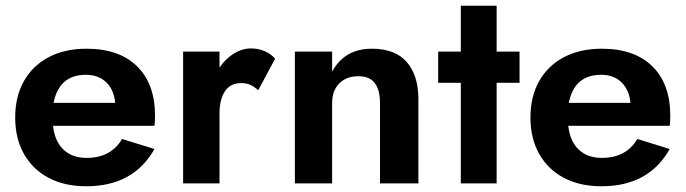

<svg xmlns="http://www.w3.org/2000/svg" viewBox="-20 -640 2393 670"><path d="M281 10Q205 10 149.5 -19.5Q94 -49 63.5 -103Q33 -157 33 -230Q33 -303 63.5 -357Q94 -411 150 -440.5Q206 -470 282 -470Q396 -470 458.5 -408.5Q521 -347 521 -236Q521 -213 519 -201H165Q171 -147 201.5 -118Q232 -89 282 -89Q367 -89 406 -155L519 -120Q446 10 281 10ZM280 -379Q186 -379 167 -281H382Q378 -326 351 -352.5Q324 -379 280 -379Z M881 -325Q868 -337 854.5 -343.5Q841 -350 821 -350Q784 -350 765 -321.5Q746 -293 746 -244V0H619V-460H746V-404Q767 -435 796 -453Q825 -471 856 -471Q881 -471 903.5 -461.5Q926 -452 940 -435Z M1306 -280Q1306 -326 1288 -350Q1270 -374 1230 -374Q1189 -374 1164 -349Q1139 -324 1139 -280V0H1009V-460H1139V-390Q1160 -429 1194.5 -449.5Q1229 -470 1278 -470Q1359 -470 1399.5 -423.5Q1440 -377 1440 -294V0H1306Z M1509 -460H1588V-620H1713V-460H1793V-351H1713V0H1588V-351H1509Z M2079 10Q2003 10 1947.5 -19.5Q1892 -49 1861.5 -103Q1831 -157 1831 -230Q1831 -303 1861.5 -357Q1892 -411 1948 -440.5Q2004 -470 2080 -470Q2194 -470 2256.5 -408.5Q2319 -347 2319 -236Q2319 -213 2317 -201H1963Q1969 -147 1999.5 -118Q2030 -89 2080 -89Q2165 -89 2204 -155L2317 -120Q2244 10 2079 10ZM2078 -379Q1984 -379 1965 -281H2180Q2176 -326 2149 -352.5Q2122 -379 2078 -379Z"/></svg>

Font: Jost* Semi
Style: Regular
Weight: 600
Version: Version 3.7